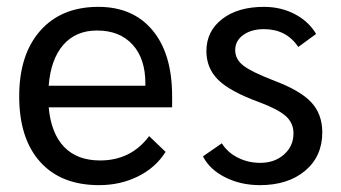

<svg xmlns="http://www.w3.org/2000/svg" viewBox="-20 -530 994 560"><path d="M482 -217H122Q129 -141 167 -101.5Q205 -62 272 -62Q362 -62 415 -133L463 -87Q434 -41 382.5 -15.5Q331 10 269 10Q158 10 97 -58Q36 -126 36 -249Q36 -371 97.5 -440.5Q159 -510 267 -510Q368 -510 425 -441.5Q482 -373 482 -250ZM404 -287Q404 -359 366.5 -400Q329 -441 263 -441Q201 -441 164.5 -399Q128 -357 122 -280H404Z M572 -74 627 -112Q644 -85 674 -70Q704 -55 739 -55Q781 -55 808.5 -79.5Q836 -104 836 -141Q836 -171 814 -191Q792 -211 736 -232Q651 -263 616.5 -297Q582 -331 582 -381Q582 -439 628 -474.5Q674 -510 750 -510Q799 -510 839.5 -489Q880 -468 902 -431L850 -393Q815 -445 750 -445Q713 -445 689.5 -428Q666 -411 666 -384Q666 -357 690 -338.5Q714 -320 779 -295Q856 -266 888 -231.5Q920 -197 920 -144Q920 -74 870 -32Q820 10 738 10Q682 10 636.5 -13Q591 -36 572 -74Z"/></svg>

Font: Sarabun
Style: Regular
Weight: 400
Designer: Suppakit Chalermlarp | Katatrad Co.,Ltd.
Foundry: Cadson Demak Co.,Ltd.
Version: Version 1.000; ttfautohint (v1.6)